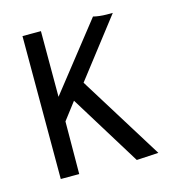

<svg xmlns="http://www.w3.org/2000/svg" viewBox="-78 -524 531 593"><g transform="rotate(-15 187.5 -227.5)"><path d="M288 4 358 0 191 -269 334 -454H315C300 -454 283 -456 272 -459L105 -247V-457H46V0H105L106 -168L148 -223Z"/></g></svg>

Font: Inconsolata Condensed
Style: Regular
Weight: 400
Width: 3
Monospace: yes
Designer: Raph Levien, Cyreal, Brenton Simpson
Foundry: Raph Levien, Cyreal, Google
Version: Version 3.100